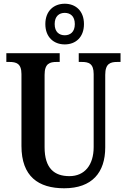

<svg xmlns="http://www.w3.org/2000/svg" viewBox="-20 -999 679 1029"><path d="M327 -761C385 -761 430 -799 430 -870C430 -941 385 -979 327 -979C269 -979 223 -941 223 -870C223 -799 269 -761 327 -761ZM327 -810C298 -810 273 -827 273 -870C273 -913 298 -930 327 -930C356 -930 381 -913 381 -870C381 -827 356 -810 327 -810ZM324 10C474 10 544 -75 544 -209V-598C544 -659 572 -667 609 -667H626V-714H402V-667H418C455 -667 482 -659 482 -602V-211C482 -115 434 -55 352 -55C272 -55 219 -96 219 -210V-598C219 -659 247 -667 284 -667H300V-714H14V-667H30C67 -667 95 -659 95 -602V-217C95 -53 186 10 324 10Z"/></svg>

Font: Noto Serif Ethiopic Condensed SemiBold
Style: Regular
Weight: 600
Width: 3
Designer: Monotype Design Team
Foundry: Monotype Imaging Inc.
Version: Version 2.102